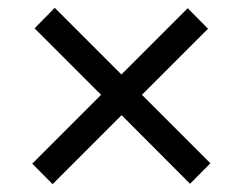

<svg xmlns="http://www.w3.org/2000/svg" viewBox="-20 -578 620 491"><path d="M466 -108 291 -283.5 114.5 -107 62.5 -159.5 238.5 -335.5 68.5 -505.5 120 -558 290.5 -387.5 460 -557 512 -504.5 343 -335.5 518 -160.5Z"/></svg>

Font: Lato 2
Style: Regular
Weight: 500
Designer: Lukasz Dziedzic with Adam Twardoch and Botio Nikoltchev
Foundry: tyPoland Lukasz Dziedzic
Version: Version 2.015; 2015-08-06; http://www.latofonts.com/